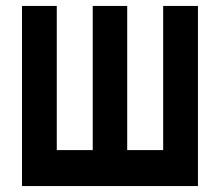

<svg xmlns="http://www.w3.org/2000/svg" viewBox="-20 -626 740 646"><path d="M54 0H646V-606H529V-121H408V-606H292V-121H171V-606H54Z"/></svg>

Font: Martian Mono Std Md
Style: Regular
Weight: 500
Monospace: yes
Designer: Roman Shamin
Foundry: Evil Martians
Version: Version 1.000